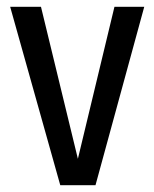

<svg xmlns="http://www.w3.org/2000/svg" viewBox="-20 -547 456 567"><path d="M406 -527 262 0H158L10 -527H101L210 -78L318 -527Z"/></svg>

Font: Fira Sans Extra Condensed
Style: Regular
Weight: 400
Width: 1
Designer: Carrois Corporate & Edenspiekermann AG
Foundry: Carrois Corporate GbR & Edenspiekermann AG
Version: Version 4.203